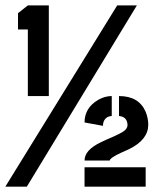

<svg xmlns="http://www.w3.org/2000/svg" viewBox="-20 -704 608 724"><path d="M298.8 0V-73.2H529.3V0ZM0 0 421.9 -683.6H496.1L81.1 0ZM47.9 -592.8V-654.3L85 -683.6H164.1V-341.8H85V-592.8ZM298.8 -242.2Q298.8 -296.9 349.6 -327.1Q375 -341.8 401.4 -341.8V-266.6Q375 -264.6 369.1 -239.3Q368.2 -234.4 368.2 -229.5ZM298.8 -98.6Q298.8 -138.7 361.3 -168Q369.1 -171.9 379.9 -176.8Q440.4 -202.1 451.2 -212.9Q460.9 -222.7 460.9 -232.4Q460 -263.7 428.7 -266.6V-341.8Q503.9 -341.8 529.3 -282.2Q539.1 -258.8 539.1 -232.4Q538.1 -176.8 466.8 -141.6Q457 -136.7 438.5 -128.9Q395.5 -109.4 393.6 -98.6Z"/></svg>

Font: Post No Bills Colombo ExtraBold
Style: Regular
Weight: 800
Designer: Kosala Senevirathne, Siva Puranthara, Lasantha Premarathna, Tharique Azeez
Foundry: Mooniak
Version: Version 1.220 ; ttfautohint (v1.6)